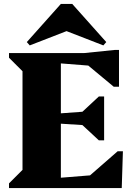

<svg xmlns="http://www.w3.org/2000/svg" viewBox="-20 -961 680 981"><path d="M26 0V-24L95 -93V-597L26 -666V-690H411L568 -706H588V-518H561L431 -626L291 -637V-382L401 -390L485 -468H512V-244H485L401 -322L291 -329V-53L440 -65L581 -188H608L602 0ZM132 -729 117 -746 291 -941H349L523 -746L508 -729L320 -802Z"/></svg>

Font: Platypi ExtraBold
Style: Regular
Weight: 800
Designer: David Sargent
Foundry: Bolt Cutter Type
Version: Version 1.200; ttfautohint (v1.8.4.7-5d5b)